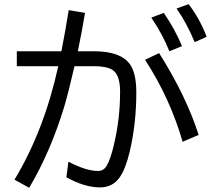

<svg xmlns="http://www.w3.org/2000/svg" viewBox="-20 -873 1040 925"><path d="M61 -626H275.9Q295.4 -726.6 311 -824.2L389.6 -811Q375.5 -725.1 355 -626H433.6Q558.6 -626 604.5 -565.4Q636.7 -522.5 636.7 -427.7Q636.7 -276.9 605 -143.1Q585.4 -59.1 556.2 -18.1Q522 29.8 462.4 29.8Q387.2 29.8 299.8 -19L309.6 -94.2Q394.5 -49.3 452.6 -49.3Q479.5 -49.3 494.1 -74.7Q512.7 -106.4 528.8 -175.8Q558.6 -300.3 558.6 -431.6Q558.6 -515.1 519 -538.1Q490.7 -554.2 430.7 -554.2H338.9Q309.1 -424.8 290 -360.8Q223.1 -140.6 120.6 31.7L49.8 -7.3Q192.4 -243.7 260.7 -554.2H61ZM859.9 -189.9Q798.3 -401.9 678.7 -585L746.6 -617.2Q877 -410.6 937 -223.1ZM795.9 -626Q764.6 -705.6 709 -788.1L769 -811Q821.3 -735.4 856.9 -650.9ZM918 -669.9Q878.9 -763.2 830.6 -832L888.7 -853Q942.9 -782.2 975.6 -695.8Z"/></svg>

Font: FORM UDPGothic
Style: Regular
Weight: 400
Foundry: Pronama LLC
Version: Version 1.05101